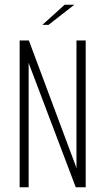

<svg xmlns="http://www.w3.org/2000/svg" viewBox="-20 -791 445 811"><path d="M63 0V-620H102L301 -87L302 -82L303 -80V-620H342V0H300L104 -517L102 -524H101V0ZM159 -686 253 -771H294L185 -686Z"/></svg>

Font: Smooch Sans Light
Style: Regular
Weight: 300
Designer: Robert E. Leuschke
Foundry: Robert E. Leuschke
Version: Version 1.010; ttfautohint (v1.8.3)